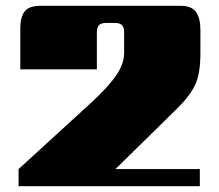

<svg xmlns="http://www.w3.org/2000/svg" viewBox="-20 -642 754 662"><path d="M669 -59V0H44V-59L277 -272Q375 -360 396 -409Q408 -435 408 -459V-530Q408 -548 400.5 -555.5Q393 -563 374 -563H348Q329 -563 321.5 -555.5Q314 -548 314 -530V-403H50V-544Q50 -583 65 -602.5Q80 -622 120 -622H602Q641 -622 656 -600.5Q671 -579 671 -539V-458Q671 -390 654 -352Q637 -314 593 -270L378 -59Z"/></svg>

Font: Sarpanch Black
Style: Regular
Weight: 900
Designer: Manushi Parikh (Devanagari and Latin), Jyotish Sonowal (Devanagari)
Foundry: Indian Type Foundry
Version: Version 2.004;PS 1.0;hotconv 1.0.78;makeotf.lib2.5.61930; tt